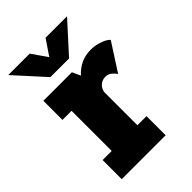

<svg xmlns="http://www.w3.org/2000/svg" viewBox="-208 -780 866 866"><g transform="rotate(-45 225.5 -347.0)"><path d="M387 -694 259 -553H140L12 -694H149L200 -620L250 -694ZM264 -122H322V0H42V-122H100V-378H42V-500H224L242 -460.5Q289.5 -512 355 -512Q380 -512 403 -505Q426 -498 437.2 -490.8Q448.5 -483.5 451 -479L366 -347Q359.5 -357.5 346.5 -368.2Q333.5 -379 317 -379Q296 -379 281.8 -366.5Q267.5 -354 264 -334Z"/></g></svg>

Font: League Mono Condensed ExtraBold
Style: Regular
Weight: 800
Width: 1
Designer: Tyler Finck
Foundry: The League of Moveable Type / Tyler Finck
Version: Version 2.210